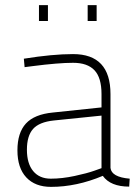

<svg xmlns="http://www.w3.org/2000/svg" viewBox="-20 -720 535 749"><path d="M411 -353V-65Q415 -29 486 -23L484 8Q411 8 381 -34Q279 9 179 9Q117 9 82.5 -28Q48 -65 48 -133.5Q48 -202 81 -238Q114 -274 186 -281L376 -301V-353Q376 -417 348.5 -446Q321 -475 265 -475Q208 -475 107 -462L76 -458L73 -491Q185 -509 265 -509Q411 -509 411 -353ZM348 -54 376 -64V-269L190 -250Q133 -244 109 -217Q85 -190 85 -136Q85 -82 109.5 -52.5Q134 -23 178 -23Q222 -23 271 -33.5Q320 -44 348 -54ZM132 -638V-700H167V-638ZM322 -638V-700H357V-638Z"/></svg>

Font: Titillium Web
Style: Thin
Weight: 200
Version: Version 1.001;PS 57.000;hotconv 1.0.70;makeotf.lib2.5.55311